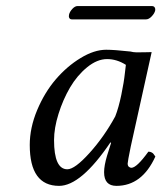

<svg xmlns="http://www.w3.org/2000/svg" viewBox="-20 -603 532 633"><path d="M410.2 -433.1Q418.9 -430.7 429.9 -430.4Q440.9 -430.2 457.5 -430.7Q474.1 -431.2 480 -431.2L411.1 -120.1Q400.9 -70.3 400.9 -64Q400.9 -56.2 405 -53Q409.2 -49.8 413.1 -49.8Q430.7 -49.8 469.2 -103Q475.6 -103 480.2 -100.3Q484.9 -97.7 486.3 -95.2L492.2 -86.9Q448.2 9.8 363.8 9.8Q323.2 9.8 323.2 -35.2Q323.2 -57.1 333 -89.8L346.2 -131.8L344.2 -133.8Q247.1 9.8 174.8 9.8Q78.1 9.8 78.1 -125Q78.1 -181.6 102.5 -240Q127 -298.3 163.8 -341.3Q200.7 -384.3 245.6 -411.6Q290.5 -439 330.1 -439Q356.4 -439 410.2 -433.1ZM359.9 -219.2Q371.1 -247.6 379.9 -290Q388.7 -332.5 391.6 -360.8L395 -389.2Q365.2 -408.2 333 -408.2Q300.3 -408.2 267.3 -381.3Q234.4 -354.5 210.9 -314.5Q187.5 -274.4 172.9 -227.5Q158.2 -180.7 158.2 -141.1Q158.2 -44.9 202.1 -44.9Q226.6 -44.9 274.9 -98.4Q323.2 -151.9 359.9 -219.2ZM461.4 -539.1H217.3Q210.9 -539.1 208.5 -543.7Q206.1 -548.3 207.5 -554.2Q209.5 -564 218.3 -573.5Q227.1 -583 235.4 -583H480.5Q487.3 -583 490 -578.6Q492.7 -574.2 491.7 -568.8Q489.7 -559.1 480.2 -549.1Q470.7 -539.1 461.4 -539.1Z"/></svg>

Font: Linux Libertine G
Style: Italic
Weight: 400
Italic angle: -12°
Designer: Philipp H. Poll
Foundry: Philipp H. Poll
Version: Version 5.1.3